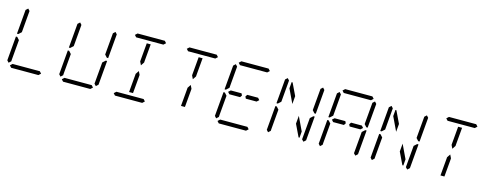

<svg xmlns="http://www.w3.org/2000/svg" viewBox="-29 -1958 7402 2916"><g transform="rotate(15 3672.0 -500.0)"><path d="M612 -31 578 0H150L122 -31L156 -62H158H339H401H582H584ZM92 -64 64 -95 97 -477H118L127 -467L155 -436L128 -125L127 -108L126 -95ZM122 -523H101L134 -905L168 -936L196 -905L195 -892L167 -564L133 -533Z M1428 -31 1394 0H966L938 -31L972 -62H974H1155H1217H1398H1400ZM1465 -436 1510 -477H1531L1498 -95L1464 -64L1435 -94ZM1540 -936 1568 -905 1535 -523H1514L1477 -564L1507 -906ZM908 -64 880 -95 913 -477H934L943 -467L971 -436L944 -125L943 -108L942 -95ZM938 -523H917L950 -905L984 -936L1012 -905L1011 -892L983 -564L949 -533Z M1836 -969 1870 -1000H2298L2326 -969L2292 -938H2290H2109H2047H1866H1864ZM2037 -108H1975L1999 -382L2000 -400L2036 -454L2062 -400L2061 -382ZM2043 -892H2105L2081 -618L2080 -600L2044 -546L2018 -600L2019 -618ZM2244 -31 2210 0H1782L1754 -31L1788 -62H1790H1971H2033H2214H2216Z M2652 -969 2686 -1000H3114L3142 -969L3108 -938H3106H2925H2863H2682H2680ZM2853 -108H2791L2815 -382L2816 -400L2852 -454L2878 -400L2877 -382ZM2859 -892H2921L2897 -618L2896 -600L2860 -546L2834 -600L2835 -618Z M3468 -969 3502 -1000H3930L3958 -969L3924 -938H3922H3741H3679H3498H3496ZM3468 -469H3455L3427 -500L3461 -531H3474H3598H3622H3630L3645 -500L3624 -469H3616H3592ZM3876 -31 3842 0H3414L3386 -31L3420 -62H3422H3603H3665H3846H3848ZM3356 -64 3328 -95 3361 -477H3382L3391 -467L3419 -436L3392 -125L3391 -108L3390 -95ZM3386 -523H3365L3398 -905L3432 -936L3460 -905L3459 -892L3431 -564L3397 -533ZM3876 -531H3890L3917 -500L3883 -469H3870H3746H3722H3714L3699 -500L3720 -531H3728H3752Z M4428 -700 4417 -574 4313 -793 4321 -892H4336ZM4548 -300 4559 -426 4663 -207 4655 -108H4640ZM4729 -436 4774 -477H4795L4762 -95L4728 -64L4699 -94ZM4804 -936 4832 -905 4799 -523H4778L4741 -564L4771 -906ZM4172 -64 4144 -95 4177 -477H4198L4207 -467L4235 -436L4208 -125L4207 -108L4206 -95ZM4202 -523H4181L4214 -905L4248 -936L4276 -905L4275 -892L4247 -564L4213 -533Z M5100 -969 5134 -1000H5562L5590 -969L5556 -938H5554H5373H5311H5130H5128ZM5100 -469H5087L5059 -500L5093 -531H5106H5230H5254H5262L5277 -500L5256 -469H5248H5224ZM5545 -436 5590 -477H5611L5578 -95L5544 -64L5515 -94ZM5620 -936 5648 -905 5615 -523H5594L5557 -564L5587 -906ZM4988 -64 4960 -95 4993 -477H5014L5023 -467L5051 -436L5024 -125L5023 -108L5022 -95ZM5018 -523H4997L5030 -905L5064 -936L5092 -905L5091 -892L5063 -564L5029 -533ZM5508 -531H5522L5549 -500L5515 -469H5502H5378H5354H5346L5331 -500L5352 -531H5360H5384Z M6060 -700 6049 -574 5945 -793 5953 -892H5968ZM6180 -300 6191 -426 6295 -207 6287 -108H6272ZM6361 -436 6406 -477H6427L6394 -95L6360 -64L6331 -94ZM6436 -936 6464 -905 6431 -523H6410L6373 -564L6403 -906ZM5804 -64 5776 -95 5809 -477H5830L5839 -467L5867 -436L5840 -125L5839 -108L5838 -95ZM5834 -523H5813L5846 -905L5880 -936L5908 -905L5907 -892L5879 -564L5845 -533Z M6732 -969 6766 -1000H7194L7222 -969L7188 -938H7186H7005H6943H6762H6760ZM6933 -108H6871L6895 -382L6896 -400L6932 -454L6958 -400L6957 -382ZM6939 -892H7001L6977 -618L6976 -600L6940 -546L6914 -600L6915 -618Z"/></g></svg>

Font: DSEG14 Classic Mini
Style: Light Italic
Weight: 300
Italic angle: -5°
Designer: Keshikan(Twitter:@keshinomi_88pro)
Version: Version 0.46